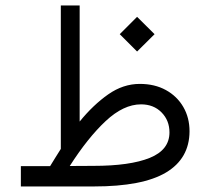

<svg xmlns="http://www.w3.org/2000/svg" viewBox="-20 -672 758 692"><path d="M411.6 -548.8 474.1 -611.3 537.1 -548.8 474.1 -486.3ZM160.6 -73.2Q169.9 -88.9 179.7 -104.2Q189.5 -119.6 199.2 -135.3V-652.3H267.1V-233.9Q315.9 -293.9 369.9 -331.8Q423.8 -369.6 483.9 -369.6Q537.6 -369.6 577.9 -347.4Q618.2 -325.2 640.6 -286.6Q663.1 -248 663.1 -198.7Q662.6 -100.6 578.4 -50.3Q494.1 0 318.8 0H55.2V-73.2ZM316.9 -74.2Q448.7 -74.2 519.8 -103Q590.8 -131.8 590.8 -194.8Q590.8 -237.8 562.3 -266.8Q533.7 -295.9 488.3 -295.9Q425.3 -295.9 360.8 -235.6Q296.4 -175.3 231.4 -73.7Z"/></svg>

Font: Vazir Light FD
Style: Light-FD
Weight: 300
Designer: Saber Rastikerdar
Foundry: Saber Rastikerdar
Version: Version 30.1.0